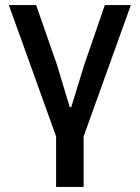

<svg xmlns="http://www.w3.org/2000/svg" viewBox="-20 -540 553 760"><path d="M202 200V0L15 -520H123L206 -282L256 -116H262L313 -282L395 -520H498L311 0V200Z"/></svg>

Font: IBM Plex Sans Medm
Style: Regular
Weight: 500
Designer: Mike Abbink, Paul van der Laan, Pieter van Rosmalen
Foundry: Bold Monday
Version: Version 3.005